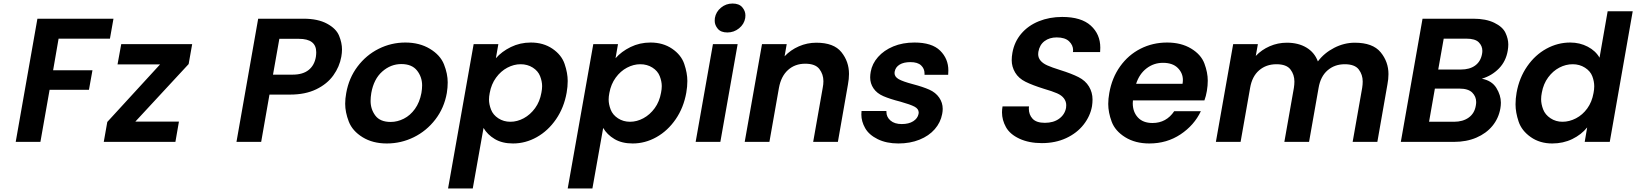

<svg xmlns="http://www.w3.org/2000/svg" viewBox="-20 -804 9272 1088"><path d="M623 -698 603 -585H312L281 -406H504L484 -295H261L209 0H69L192 -698Z M747 -115H994L974 0H568L588 -113L887 -439H646L667 -554H1069L1049 -441Z M1914 -482Q1904 -426 1869 -377Q1834 -328 1772 -298Q1710 -268 1624 -268H1507L1460 0H1320L1443 -698H1700Q1781 -698 1833 -670Q1885 -642 1901.5 -601.5Q1918 -561 1918 -524Q1918 -504 1914 -482ZM1638 -381Q1696 -381 1729 -407.5Q1762 -434 1770 -482Q1772 -496 1772 -508Q1772 -584 1674 -584H1563L1527 -381Z M2172 9Q2092 9 2034.5 -26.5Q1977 -62 1956.5 -115Q1936 -168 1936 -216Q1936 -245 1942 -277Q1957 -362 2006 -427Q2055 -492 2126 -527.5Q2197 -563 2277 -563Q2357 -563 2416 -527.5Q2475 -492 2496 -439Q2517 -386 2517 -337Q2517 -308 2512 -277Q2497 -192 2447 -127Q2397 -62 2325 -26.5Q2253 9 2172 9ZM2194 -113Q2232 -113 2268.5 -131.5Q2305 -150 2331.5 -187Q2358 -224 2368 -277Q2372 -300 2372 -320Q2372 -368 2343 -404.5Q2314 -441 2254 -441Q2194 -441 2146 -398.5Q2098 -356 2084 -277Q2080 -253 2080 -232Q2080 -185 2107 -149Q2134 -113 2194 -113Z M2790 -474Q2823 -512 2875 -537.5Q2927 -563 2988 -563Q3059 -563 3110.5 -528Q3162 -493 3179.5 -441.5Q3197 -390 3197 -345Q3197 -313 3191 -279Q3176 -194 3131 -128.5Q3086 -63 3022 -27Q2958 9 2887 9Q2826 9 2784 -16Q2742 -41 2720 -79L2659 264H2519L2664 -554H2804ZM3048 -279Q3052 -299 3052 -316Q3052 -343 3040.5 -372.5Q3029 -402 2999 -421Q2969 -440 2930 -440Q2892 -440 2855 -420.5Q2818 -401 2791 -364Q2764 -327 2755 -277Q2751 -257 2751 -240Q2751 -213 2762.5 -183Q2774 -153 2804 -133.5Q2834 -114 2872 -114Q2911 -114 2948 -134Q2985 -154 3012 -191Q3039 -228 3048 -279Z M3468 -474Q3501 -512 3553 -537.5Q3605 -563 3666 -563Q3737 -563 3788.5 -528Q3840 -493 3857.5 -441.5Q3875 -390 3875 -345Q3875 -313 3869 -279Q3854 -194 3809 -128.5Q3764 -63 3700 -27Q3636 9 3565 9Q3504 9 3462 -16Q3420 -41 3398 -79L3337 264H3197L3342 -554H3482ZM3726 -279Q3730 -299 3730 -316Q3730 -343 3718.5 -372.5Q3707 -402 3677 -421Q3647 -440 3608 -440Q3570 -440 3533 -420.5Q3496 -401 3469 -364Q3442 -327 3433 -277Q3429 -257 3429 -240Q3429 -213 3440.5 -183Q3452 -153 3482 -133.5Q3512 -114 3550 -114Q3589 -114 3626 -134Q3663 -154 3690 -191Q3717 -228 3726 -279Z M4102 -620Q4065 -620 4047.5 -641Q4030 -662 4030 -686Q4030 -694 4031 -702Q4037 -737 4065.5 -760.5Q4094 -784 4131 -784Q4168 -784 4186 -763Q4204 -742 4204 -717Q4204 -710 4203 -702Q4197 -667 4168 -643.5Q4139 -620 4102 -620ZM4160 -554 4062 0H3922L4020 -554Z M4606 -562Q4705 -562 4748 -508.5Q4791 -455 4791 -385Q4791 -357 4785 -325L4728 0H4588L4642 -306Q4646 -326 4646 -344Q4646 -383 4623 -413Q4600 -443 4543 -443Q4485 -443 4445.5 -407.5Q4406 -372 4394 -306L4340 0H4200L4298 -554H4438L4426 -485Q4460 -521 4507 -541.5Q4554 -562 4606 -562Z M5071 9Q5003 9 4953.5 -15.5Q4904 -40 4882.5 -78Q4861 -116 4861 -155Q4861 -165 4862 -175H5003Q5003 -173 5003 -170Q5003 -141 5026 -121Q5049 -101 5090 -101Q5130 -101 5155 -117Q5180 -133 5185 -158Q5186 -162 5186 -166Q5186 -187 5162.5 -199.5Q5139 -212 5082 -228Q5023 -243 4986 -259Q4949 -275 4930 -303Q4911 -331 4911 -365Q4911 -380 4914 -397Q4922 -443 4955.5 -481Q4989 -519 5042 -541Q5095 -563 5162 -563Q5261 -563 5307.5 -517Q5354 -471 5354 -405Q5354 -393 5353 -380H5219Q5219 -384 5219 -388Q5219 -415 5199.5 -433.5Q5180 -452 5139 -452Q5101 -452 5078 -438Q5055 -424 5050 -399Q5049 -394 5049 -390Q5049 -369 5072.5 -355.5Q5096 -342 5153 -327Q5210 -312 5246 -296Q5282 -280 5302 -251Q5322 -222 5322 -187Q5322 -173 5319 -158Q5310 -110 5277 -72Q5244 -34 5190.5 -12.5Q5137 9 5071 9Z M5884 7Q5811 7 5757 -18Q5703 -43 5680.5 -83.5Q5658 -124 5658 -167Q5658 -183 5661 -201H5811Q5810 -195 5810 -189Q5810 -154 5831.5 -131Q5853 -108 5901 -108Q5950 -108 5982 -131.5Q6014 -155 6021 -193Q6022 -201 6022 -208Q6022 -229 6009 -246.5Q5996 -264 5969.5 -275.5Q5943 -287 5895 -301Q5831 -321 5791.5 -340.5Q5752 -360 5732.5 -393Q5713 -426 5713 -463Q5713 -483 5717 -505Q5728 -567 5767 -613Q5806 -659 5866.5 -683.5Q5927 -708 5999 -708Q6107 -708 6161 -659Q6215 -610 6215 -534Q6215 -522 6214 -509H6060Q6061 -514 6061 -519Q6061 -548 6038 -570Q6015 -592 5968 -592Q5927 -592 5899 -571Q5871 -550 5864 -510Q5863 -503 5863 -497Q5863 -477 5876 -461Q5889 -445 5914.5 -433.5Q5940 -422 5988 -407Q6052 -387 6091.5 -367Q6131 -347 6151 -313.5Q6171 -280 6171 -240Q6171 -222 6168 -202Q6158 -146 6120.5 -98Q6083 -50 6022 -21.5Q5961 7 5884 7Z M6819 -289Q6814 -259 6805 -235H6400Q6399 -227 6399 -219Q6399 -170 6428 -138.5Q6457 -107 6511 -107Q6589 -107 6634 -174H6785Q6747 -94 6669.5 -42.5Q6592 9 6493 9Q6413 9 6356 -26.5Q6299 -62 6279.5 -114.5Q6260 -167 6260 -215Q6260 -244 6266 -277Q6281 -363 6327.5 -428Q6374 -493 6443 -528Q6512 -563 6594 -563Q6673 -563 6729.5 -529Q6786 -495 6805 -444Q6824 -393 6824 -347Q6824 -319 6819 -289ZM6681 -329Q6683 -341 6683 -351Q6683 -390 6654 -419Q6625 -448 6570 -448Q6518 -448 6477 -416.5Q6436 -385 6418 -329Z M7657 -562Q7759 -562 7803.5 -508Q7848 -454 7848 -384Q7848 -356 7842 -325L7785 0H7645L7699 -306Q7702 -325 7702 -342Q7702 -381 7679.5 -410.5Q7657 -440 7600 -440Q7543 -440 7503 -405.5Q7463 -371 7452 -306L7398 0H7258L7312 -306Q7315 -325 7315 -342Q7315 -381 7292.5 -410.5Q7270 -440 7213 -440Q7155 -440 7115 -405.5Q7075 -371 7064 -306L7010 0H6870L6968 -554H7108L7096 -487Q7129 -522 7175 -542Q7221 -562 7272 -562Q7337 -562 7383 -534.5Q7429 -507 7448 -456Q7484 -504 7540.5 -533Q7597 -562 7657 -562Z M8377 -358Q8434 -347 8459.5 -305.5Q8485 -264 8485 -222Q8485 -206 8482 -189Q8472 -133 8437 -90.5Q8402 -48 8346 -24Q8290 0 8219 0H7918L8041 -698H8329Q8400 -698 8447.5 -675Q8495 -652 8511 -618Q8527 -584 8527 -552Q8527 -536 8524 -518Q8514 -457 8474 -416Q8434 -375 8377 -358ZM8130 -410H8258Q8308 -410 8339 -432.5Q8370 -455 8378 -497Q8380 -507 8380 -516Q8380 -544 8359.5 -564.5Q8339 -585 8289 -585H8161ZM8219 -114Q8270 -114 8303 -138Q8336 -162 8343 -206Q8345 -217 8345 -226Q8345 -257 8322.5 -279.5Q8300 -302 8249 -302H8111L8078 -114Z M8574 -279Q8589 -363 8634 -428Q8679 -493 8743 -528Q8807 -563 8878 -563Q8932 -563 8977 -539.5Q9022 -516 9044 -477L9090 -740H9232L9102 0H8960L8974 -82Q8941 -41 8889.5 -16Q8838 9 8776 9Q8706 9 8654.5 -27Q8603 -63 8585.5 -115Q8568 -167 8568 -213Q8568 -245 8574 -279ZM9010 -277Q9014 -297 9014 -315Q9014 -343 9003 -372Q8992 -401 8961.5 -420.5Q8931 -440 8892 -440Q8853 -440 8816.5 -421Q8780 -402 8753 -365.5Q8726 -329 8717 -279Q8713 -259 8713 -242Q8713 -214 8724.5 -184Q8736 -154 8766 -134Q8796 -114 8834 -114Q8873 -114 8910.5 -133.5Q8948 -153 8974.5 -189.5Q9001 -226 9010 -277Z"/></svg>

Font: Fz Poppins SemBd
Style: Italic
Weight: 600
Italic angle: -10°
Designer: Ninad Kale (Devanagari), Jonny Pinhorn (Latin)
Foundry: Indian Type Foundry
Version: Vit hóa bi Vntype.Com & FontZin.Com